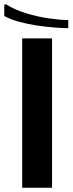

<svg xmlns="http://www.w3.org/2000/svg" viewBox="-55 -880 340 900"><path d="M49 -700H189V0H49ZM-27 -860Q14 -834 68.5 -817.5Q123 -801 176 -793.5Q229 -786 265 -786V-748Q239 -748 200 -751Q161 -754 117.5 -760.5Q74 -767 34 -778Q-6 -789 -35 -805V-858Z"/></svg>

Font: Phudu Light SemiBold
Style: Regular
Weight: 600
Version: Version 1.005;gftools[0.9.23]